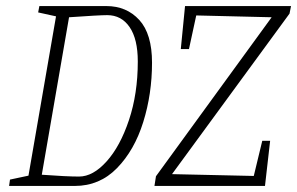

<svg xmlns="http://www.w3.org/2000/svg" viewBox="-20 -614 981 634"><path d="M482 -407Q482 -304 453 -211Q424 -118 366.5 -59Q309 0 227 0H10L13 -21L74 -34L165 -560L106 -573L110 -594H331Q398 -594 440 -548Q482 -502 482 -407ZM435 -411Q435 -485 408 -524.5Q381 -564 334 -564Q308 -564 208 -557L118 -37Q200 -31 241 -31Q287 -31 332 -81Q377 -131 406 -218Q435 -305 435 -411ZM548 -39 818 -33 846 -149H872L855 0H490L495 -32L877 -557L628 -563L604 -452H577L591 -594H941L936 -569Z"/></svg>

Font: Grenze ExtraLight
Style: Italic
Weight: 275
Italic angle: -10°
Designer: Renata Polastri
Foundry: Omnibus-Type
Version: Version 1.002; ttfautohint (v1.8)